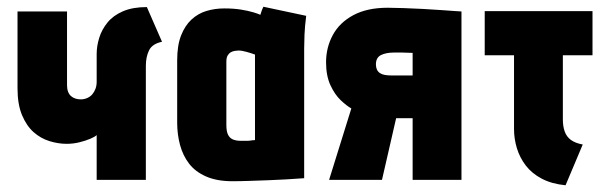

<svg xmlns="http://www.w3.org/2000/svg" viewBox="-20 -534 1788 570"><path d="M267 0H413V-339Q413 -365 422.5 -384.5Q432 -404 461 -410L416 -513Q374 -513 345 -500.5Q316 -488 299 -467Q282 -446 274.5 -421.5Q267 -397 267 -374V-291Q267 -280 263.5 -270.5Q260 -261 254 -254Q248 -247 239 -243Q230 -239 220 -239Q211 -239 203.5 -241.5Q196 -244 190.5 -249Q185 -254 182 -262Q179 -270 179 -281V-500H32V-272Q32 -224 45.5 -192Q59 -160 80 -141.5Q101 -123 127 -115Q153 -107 178 -107Q197 -107 215.5 -111.5Q234 -116 248 -122Q262 -128 267 -133Z M889 -487 762 -514Q758 -506 755.5 -498Q753 -490 753 -490Q747 -493 732 -497.5Q717 -502 695.5 -505.5Q674 -509 646 -509Q618 -509 593 -501.5Q568 -494 548.5 -476Q529 -458 517.5 -428.5Q506 -399 506 -355V-170Q506 -135 514.5 -103.5Q523 -72 541.5 -48Q560 -24 592 -10Q624 4 670 4Q693 4 721 3Q749 2 778 1Q807 0 830.5 -1.5Q854 -3 868.5 -4Q883 -5 883 -5V-390Q883 -407 884 -431.5Q885 -456 889 -487ZM652 -163V-351Q652 -363 656 -369.5Q660 -376 665.5 -379Q671 -382 677.5 -383Q684 -384 688 -384Q693 -384 699 -383Q705 -382 712 -380Q719 -378 725.5 -376Q732 -374 737 -372V-118Q731 -118 725.5 -117Q720 -116 715 -116Q710 -116 704.5 -116Q699 -116 694 -116Q681 -116 671.5 -120Q662 -124 657 -134Q652 -144 652 -163Z M1131 -511Q1070 -511 1029 -489Q988 -467 968 -430Q948 -393 948 -349Q948 -309 961 -281Q974 -253 991.5 -236.5Q1009 -220 1023 -212L957 0H1114L1156 -183Q1159 -183 1161.5 -183Q1164 -183 1166.5 -183Q1169 -183 1171 -183H1205V0H1350V-500Q1350 -500 1333.5 -501Q1317 -502 1291 -504Q1265 -506 1235 -507.5Q1205 -509 1177.5 -510Q1150 -511 1131 -511ZM1142 -310Q1131 -310 1122.5 -311.5Q1114 -313 1108 -317Q1102 -321 1099 -327.5Q1096 -334 1096 -343Q1096 -363 1111 -370.5Q1126 -378 1150 -378Q1154 -378 1160.5 -378Q1167 -378 1174 -378Q1181 -378 1189 -377.5Q1197 -377 1205 -377V-310Z M1651 -179V-370H1739V-501H1419V-370H1506V-151Q1506 -122 1514.5 -94Q1523 -66 1541 -42.5Q1559 -19 1588.5 -3.5Q1618 12 1659 16L1710 -105Q1688 -109 1675 -118.5Q1662 -128 1656.5 -143.5Q1651 -159 1651 -179Z"/></svg>

Font: Advent Pro ExtraBold
Style: Regular
Weight: 800
Designer: VivaRado, Andreas Kalpakidis
Foundry: VivaRado, Andreas Kalpakidis
Version: Version 3.000